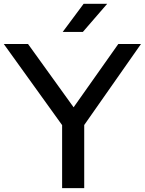

<svg xmlns="http://www.w3.org/2000/svg" viewBox="-36 -966 744 986"><path d="M688 -740 396.5 -324V0H283V-323.5L-16.5 -740H108L342 -415L571.5 -740ZM286 -802 393.5 -946.5H514.5L389.5 -802Z"/></svg>

Font: Encode Sans Expanded Medium
Style: Regular
Weight: 500
Width: 7
Designer: Multiple Designers
Foundry: Impallari Type
Version: Version 2.000